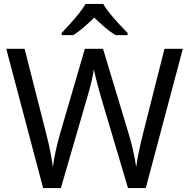

<svg xmlns="http://www.w3.org/2000/svg" viewBox="-20 -964 970 984"><path d="M917 -714 727 0H636L497 -468Q489 -497 481 -526Q473 -555 468 -577.5Q463 -600 461 -609Q460 -596 450.5 -553.5Q441 -511 427 -465L292 0H201L12 -714H106L217 -278Q229 -232 237.5 -189Q246 -146 251 -108Q256 -147 266 -193Q276 -239 289 -283L415 -714H508L639 -280Q653 -234 663 -188.5Q673 -143 678 -108Q683 -145 692 -188.5Q701 -232 713 -279L823 -714ZM509 -944Q521 -922 543.5 -894.5Q566 -867 590.5 -840.5Q615 -814 634 -795V-784H572Q546 -800 518 -823.5Q490 -847 463 -874Q436 -847 409 -824Q382 -801 356 -784H296V-795Q315 -815 338.5 -841Q362 -867 384 -894.5Q406 -922 419 -944Z"/></svg>

Font: Noto Sans Old Turkic
Style: Regular
Weight: 400
Designer: Monotype Design Team
Foundry: Monotype Imaging Inc.
Version: Version 2.003; ttfautohint (v1.8.4.7-5d5b)